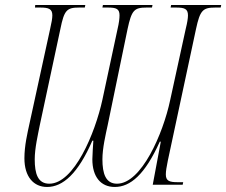

<svg xmlns="http://www.w3.org/2000/svg" viewBox="-20 -734 899 763"><path d="M167 9C230 9 290 -44 347 -175H351C350 -157 347 -119 347 -101C347 -32 380 9 436 9C498 9 556 -40 615 -171H619L587 0H706L708 -10H686C653 -10 639 -15 639 -41C639 -54 642 -71 647 -96L759 -619C775 -693 786 -704 835 -704H857L859 -714H660L658 -704H680C713 -704 727 -699 727 -673C727 -661 724 -643 718 -619L656 -335C628 -203 542 -4 445 -4C400 -4 387 -44 387 -101C387 -145 400 -200 408 -237L487 -619C503 -693 513 -704 562 -704H584L586 -714H389L387 -704H409C442 -704 455 -699 455 -673C455 -661 453 -643 447 -618L387 -338C358 -204 274 -4 176 -4C130 -4 118 -44 118 -101C118 -145 131 -200 138 -236L220 -619C235 -693 245 -704 294 -704H317L319 -714H120L119 -704H140C173 -704 188 -699 188 -673C188 -661 185 -644 179 -618L97 -242C89 -205 77 -155 77 -105C77 -31 114 9 167 9Z"/></svg>

Font: Noto Serif Display ExtraCondensed ExtraLight
Style: Italic
Weight: 200
Width: 2
Italic angle: -12°
Designer: Monotype Design Team
Foundry: Monotype Imaging Inc.
Version: Version 2.009